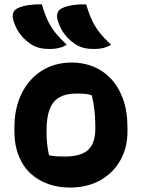

<svg xmlns="http://www.w3.org/2000/svg" viewBox="-20 -834 640 866"><path d="M304 -552Q354 -552 399 -534.5Q444 -517 479 -480.5Q514 -444 534.5 -388.5Q555 -333 555 -256V-242Q555 -167 522 -109.5Q489 -52 430.5 -20Q372 12 295 12Q244 12 199 -3.5Q154 -19 119.5 -50Q85 -81 65 -129.5Q45 -178 45 -244V-258Q45 -346 77.5 -412Q110 -478 168.5 -515Q227 -552 304 -552ZM323 -412Q278 -412 248.5 -395.5Q219 -379 204.5 -342.5Q190 -306 190 -246V-239Q190 -208 193 -182Q196 -156 201 -134Q216 -130 232 -129Q248 -128 272 -128Q319 -128 349.5 -140.5Q380 -153 395 -181Q410 -209 410 -254V-261Q410 -303 406 -338Q402 -373 394 -404Q381 -409 364.5 -410.5Q348 -412 323 -412ZM169 -814Q180 -775 194 -744.5Q208 -714 229 -687.5Q250 -661 281 -632Q264 -622 245.5 -617.5Q227 -613 205 -613Q178 -613 158 -618Q138 -623 119 -635Q102 -646 86 -662.5Q70 -679 58 -700Q46 -721 39 -747Q35 -762 39.5 -775.5Q44 -789 58 -796Q71 -803 88 -807Q105 -811 125.5 -813Q146 -815 169 -814ZM369 -814Q380 -775 394 -744.5Q408 -714 429 -687.5Q450 -661 481 -632Q464 -622 445.5 -617.5Q427 -613 405 -613Q378 -613 358 -618Q338 -623 319 -635Q302 -646 286 -662.5Q270 -679 258 -700Q246 -721 239 -747Q235 -762 239.5 -775.5Q244 -789 258 -796Q271 -803 288 -807Q305 -811 325.5 -813Q346 -815 369 -814Z"/></svg>

Font: Recursive Monospace Casual ExtraBold
Style: Regular
Weight: 800
Version: Version 1.047